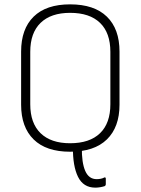

<svg xmlns="http://www.w3.org/2000/svg" viewBox="-20 -686 646 882"><path d="M418 176Q363 176 338.5 126.5Q314 77 315 -10Q315 -15 321 -15H350Q356 -15 356 -9Q355 61 371.5 99Q388 137 424 137Q434 137 443.5 135Q453 133 460 129Q466 128 466 135V161Q466 166 461 169Q452 172 440.5 174Q429 176 418 176ZM302 11Q192 11 134.5 -45.5Q77 -102 77 -205V-449Q77 -553 134.5 -609.5Q192 -666 302 -666Q413 -666 471 -609.5Q529 -553 529 -449V-205Q529 -102 471 -45.5Q413 11 302 11ZM302 -28Q392 -28 439.5 -74Q487 -120 487 -207V-448Q487 -535 439.5 -581Q392 -627 302 -627Q214 -627 166.5 -581Q119 -535 119 -448V-207Q119 -120 166.5 -74Q214 -28 302 -28Z"/></svg>

Font: Sofia Sans Semi Condensed ExtraLight
Style: Regular
Weight: 250
Version: Version 4.100